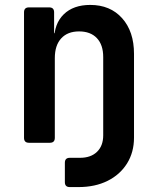

<svg xmlns="http://www.w3.org/2000/svg" viewBox="-20 -580 640 780"><path d="M263.5 180Q243.5 180 243.5 160V81.1Q243.5 61.1 263.5 61.1H304.8Q349 61.1 374.1 36.8Q399.3 12.4 399.3 -30.2V-348.3Q399.3 -397.9 373.5 -425.2Q347.6 -452.4 301.2 -452.4Q254.6 -452.4 228.7 -424.1Q202.7 -395.9 202.7 -344.1V-20Q202.7 0 182.7 0H97.6Q77.6 0 77.6 -20V-530Q77.6 -550 97.6 -550H179.8Q199.8 -550 199.8 -530V-445H233.4L199.8 -415.8Q199.8 -483.7 239 -521.9Q278.1 -560 346.6 -560Q427.8 -560 476.1 -506.1Q524.4 -452.1 524.4 -361.2V-20.9Q524.4 38.7 496 84.2Q467.5 129.7 416.9 154.8Q366.2 180 298.9 180Z"/></svg>

Font: Pitagon Sans Mono
Style: Regular
Weight: 400
Monospace: yes
Designer: Travis Tran
Foundry: Pitagon
Version: Version 1.001;gftools[0.9.26]